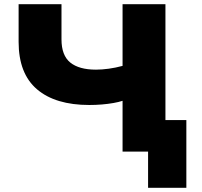

<svg xmlns="http://www.w3.org/2000/svg" viewBox="-20 -725 966 918"><path d="M688 173V0H566V-243Q548 -237 522.5 -232.5Q497 -228 467.5 -225.5Q438 -223 407 -223Q245 -223 157 -298Q69 -373 69 -525V-705H274V-537Q274 -460 316 -426Q358 -392 439 -392Q467 -392 500 -396.5Q533 -401 566 -410V-705H771V-151H871V173Z"/></svg>

Font: Nunito Sans 7pt SemiExpanded Black
Style: Regular
Weight: 900
Width: 6
Designer: Vernon Adams
Foundry: Vernon Adams
Version: Version 3.101;gftools[0.9.27]